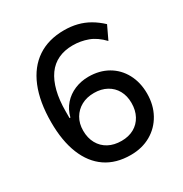

<svg xmlns="http://www.w3.org/2000/svg" viewBox="-168 -843 936 981"><g transform="rotate(-30 300.0 -352.5)"><path d="M324 9Q237 9 177 -32Q117 -73 85.5 -151Q54 -229 54 -339Q54 -459 88.5 -543Q123 -627 188 -670.5Q253 -714 345 -714Q386 -714 422 -705Q458 -696 490 -677.5Q522 -659 552 -631L515 -553Q476 -594 433.5 -609.5Q391 -625 345 -625Q297 -625 259.5 -607.5Q222 -590 197 -555Q172 -520 159 -468.5Q146 -417 146 -350V-311H151Q162 -354 188.5 -384Q215 -414 253 -430Q291 -446 335 -446Q399 -446 448 -418Q497 -390 524.5 -339Q552 -288 552 -222Q552 -155 523 -102.5Q494 -50 442.5 -20.5Q391 9 324 9ZM319 -77Q361 -77 392.5 -94.5Q424 -112 441.5 -144.5Q459 -177 459 -220Q459 -262 441.5 -293.5Q424 -325 392 -342.5Q360 -360 318 -360Q275 -360 243 -342.5Q211 -325 192.5 -293.5Q174 -262 174 -220Q174 -177 192 -144.5Q210 -112 242.5 -94.5Q275 -77 319 -77Z"/></g></svg>

Font: Nunito Sans 12pt ExtraLight 6pt Medium
Style: Regular
Weight: 500
Version: Version 3.101;gftools[0.9.27]